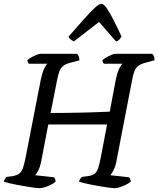

<svg xmlns="http://www.w3.org/2000/svg" viewBox="-30 -986 829 1006"><path d="M174 0Q167 0 149 -2.5Q131 -5 107 -9Q83 -13 59 -17.5Q35 -22 16.5 -26.5Q-2 -31 -10 -34Q-8 -42 -3.5 -49Q1 -56 5 -59L35 -63Q59 -67 71.5 -77Q84 -87 91 -108Q98 -129 105 -165L184 -570Q192 -607 202 -627.5Q212 -648 219 -652H121Q119 -655 116.5 -659Q114 -663 113 -671Q120 -678 134 -685.5Q148 -693 161.5 -698.5Q175 -704 180 -704H374Q378 -701 382 -692Q386 -683 386 -670L338 -657Q314 -651 301 -640.5Q288 -630 281.5 -613Q275 -596 270 -571L235 -394Q268 -394 311 -394.5Q354 -395 399 -396Q444 -397 482.5 -398.5Q521 -400 545 -401L577 -570Q585 -608 595.5 -628Q606 -648 612 -652H514Q512 -655 509 -660Q506 -665 507 -671Q514 -678 527.5 -685.5Q541 -693 554.5 -698.5Q568 -704 574 -704H768Q770 -701 775 -694Q780 -687 779 -670L731 -657Q708 -651 695 -641Q682 -631 675 -614.5Q668 -598 663 -571L579 -136Q574 -111 564 -92.5Q554 -74 548 -68L647 -57Q649 -55 652 -48.5Q655 -42 655 -34Q639 -21 612.5 -10.5Q586 0 568 0Q561 0 542.5 -2.5Q524 -5 500 -9Q476 -13 452.5 -17.5Q429 -22 410.5 -26.5Q392 -31 384 -34Q385 -42 390 -48.5Q395 -55 399 -59L429 -63Q451 -66 463.5 -74Q476 -82 483.5 -103Q491 -124 499 -165L531 -334H223L185 -136Q180 -111 170.5 -93Q161 -75 154 -68L254 -57Q256 -53 259 -46.5Q262 -40 261 -34Q246 -21 220 -10.5Q194 0 174 0ZM357 -769Q347 -774 339 -780.5Q331 -787 329 -794Q373 -844 407 -882.5Q441 -921 465 -943.5Q489 -966 501 -966Q513 -966 528.5 -944Q544 -922 564 -883Q584 -844 607 -794Q602 -787 596 -779.5Q590 -772 578 -769L489 -871Z"/></svg>

Font: Texturina 12pt Medium
Style: Italic
Weight: 500
Italic angle: -11°
Designer: Guillermo Torres Carreño
Foundry: Omnibus-Type
Version: Version 1.002